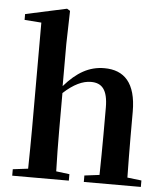

<svg xmlns="http://www.w3.org/2000/svg" viewBox="-56 -869 796 919"><g transform="rotate(5 342.0 -409.5)"><path d="M587 -39C586 -96 585 -178 585 -235V-355C585 -494 527 -551 432 -551C359 -551 300 -517 240 -448V-651L244 -810L229 -819L31 -776V-748L112 -742V-235C112 -180 111 -97 110 -40L37 -31V0H309V-31L245 -39C243 -96 242 -180 242 -235V-415C291 -460 334 -480 374 -480C426 -480 455 -450 455 -363V-235C455 -178 454 -96 453 -40L381 -31V0H655V-31Z"/></g></svg>

Font: Source Han Serif
Style: Bold
Weight: 700
Designer: Ryoko NISHIZUKA 西塚涼子 (kana & ideographs); Frank Grießhammer (Latin, Greek & Cyrillic); Wenlong ZHANG 张文龙 (bopomofo); San
Foundry: Adobe Systems Incorporated
Version: Version 1.001;PS 1.001;hotconv 16.6.54;makeotf.lib2.5.65590